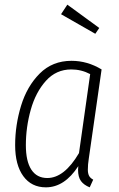

<svg xmlns="http://www.w3.org/2000/svg" viewBox="-20 -793 509 824"><path d="M416 -495 361 -112Q357 -87 357 -65Q357 -49 362 -39Q367 -29 380 -22L365 11Q340 1 327.5 -16Q315 -33 315 -64Q315 -74 316 -80Q257 11 177 11Q115 11 80 -37Q45 -85 45 -170Q45 -256 70.5 -339.5Q96 -423 150.5 -477.5Q205 -532 287 -532Q355 -532 416 -495ZM91 -170Q91 -101 114.5 -65Q138 -29 183 -29Q256 -29 319 -136L367 -475Q329 -495 286 -495Q221 -495 177 -446Q133 -397 112 -322Q91 -247 91 -170ZM269 -773 406 -673 389 -648 242 -732Z"/></svg>

Font: Fira Sans Extra Condensed ExtraLight
Style: Italic
Weight: 275
Width: 3
Italic angle: -8°
Designer: Carrois Corporate & Edenspiekermann AG
Foundry: Carrois Corporate GbR & Edenspiekermann AG
Version: Version 4.203